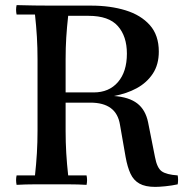

<svg xmlns="http://www.w3.org/2000/svg" viewBox="-20 -722 733 752"><path d="M676 -35Q679 -18 676 0Q653 5 628 7.5Q603 10 588 10Q549 10 526 -3Q503 -16 491 -42Q479 -68 472 -107L450 -233Q443 -277 414 -298.5Q385 -320 334 -320H182V-360H347Q407 -360 442 -400.5Q477 -441 477 -512Q477 -580 441.5 -620Q406 -660 327 -660H247Q242 -615 239.5 -575Q237 -535 237 -490V-210Q237 -165 239.5 -122.5Q242 -80 247 -35H319Q323 -17 319 2Q285 0 251 0Q217 0 182 0Q148 0 114 0Q80 0 45 2Q41 -17 45 -35H117Q122 -80 124.5 -122.5Q127 -165 127 -210V-490Q127 -535 124.5 -577.5Q122 -620 117 -665H45Q41 -684 45 -702Q80 -701 114 -700.5Q148 -700 182 -700H337Q412 -700 472 -681.5Q532 -663 567 -623.5Q602 -584 602 -520Q602 -469 578.5 -433.5Q555 -398 515.5 -376.5Q476 -355 426 -346Q485 -342 517.5 -317Q550 -292 560 -243L587 -107Q595 -64 613.5 -51Q632 -38 676 -35Z"/></svg>

Font: Poltawski Nowy
Style: Regular
Weight: 400
Designer: Adam Pótawski, Mateusz Machalski, Borys Kosmynka, Ania Wieluska
Foundry: Capitalics.wtf
Version: Version 1.001;gftools[0.9.25]